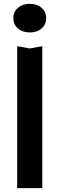

<svg xmlns="http://www.w3.org/2000/svg" viewBox="-20 -809 308 994"><path d="M69 -570 134 -558 199 -570V165H69ZM134 -641Q97 -641 73 -661.5Q49 -682 49 -715Q49 -748 73 -768.5Q97 -789 134 -789Q172 -789 195.5 -768.5Q219 -748 219 -715Q219 -682 195.5 -661.5Q172 -641 134 -641Z"/></svg>

Font: Unbounded
Style: Regular
Weight: 400
Designer: Luke Prowse, Jean-Baptiste Morizot, Fátima Lázaro, Florian Runge
Foundry: NaN
Version: Version 1.701;gftools[0.9.28.dev5+ged2979d]